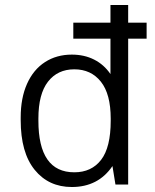

<svg xmlns="http://www.w3.org/2000/svg" viewBox="-20 -740 623 770"><path d="M568 -585H494V0H443L431 -74Q374 10 268 10Q175 10 119 -59Q63 -128 63 -258V-269Q63 -347 88.5 -404Q114 -461 160.5 -491Q207 -521 268 -521Q318 -521 357.5 -501Q397 -481 423 -443V-585H274V-649H423V-720H494V-649H568ZM424 -264Q424 -363 384.5 -412.5Q345 -462 278 -462Q211 -462 172.5 -412.5Q134 -363 134 -265V-256Q134 -49 278 -49Q347 -49 385.5 -99Q424 -149 424 -256Z"/></svg>

Font: Chivo Light
Style: Regular
Weight: 300
Designer: Hector Gatti
Foundry: Omnibus-Type
Version: Version 1.007